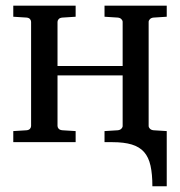

<svg xmlns="http://www.w3.org/2000/svg" viewBox="-20 -502 636 678"><path d="M518.1 155.8Q518.1 112.8 511.5 83Q504.9 53.2 488.8 34.9Q472.7 16.6 445.3 8.3Q418 0 377 0H349.1V-39.1L396 -42Q404.3 -43 408.7 -47.6Q413.1 -52.2 413.1 -57.1V-235.8H183.1V-57.1Q183.1 -52.2 187 -47.6Q190.9 -43 200.2 -42L247.1 -39.1V0H26.9V-39.1L74.2 -42Q82.5 -43 86.2 -47.6Q89.8 -52.2 89.8 -57.1V-424.8Q89.8 -429.7 86.2 -434.3Q82.5 -439 74.2 -439.9L26.9 -442.9V-481.9H247.1V-442.9L200.2 -439.9Q190.9 -439 187 -434.3Q183.1 -429.7 183.1 -424.8V-269H413.1V-424.8Q413.1 -429.7 408.7 -434.3Q404.3 -439 396 -439.9L349.1 -442.9V-481.9H568.8V-442.9L522 -439.9Q513.7 -439 509.3 -434.3Q504.9 -429.7 504.9 -424.8V-57.1Q504.9 -52.2 509.3 -47.6Q513.7 -43 522 -42L568.8 -39.1V155.8Z"/></svg>

Font: Charis SIL
Style: Regular
Weight: 400
Foundry: SIL International
Version: Version 4.112